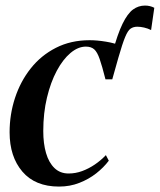

<svg xmlns="http://www.w3.org/2000/svg" viewBox="-20 -660 574 690"><path d="M383.5 -375 384 -470Q402.5 -538 420.5 -574.8Q438.5 -611.5 458 -625.8Q477.5 -640 501 -640Q510 -640 518.5 -638Q527 -636 534.5 -632L523 -552Q511 -558 497.8 -561Q484.5 -564 473.5 -564Q459.5 -564 449.5 -557.2Q439.5 -550.5 429.8 -527Q420 -503.5 405.5 -453ZM192 10.5Q106.5 10.5 60.5 -43.2Q14.5 -97 14.5 -184.5Q14.5 -249 34 -308.2Q53.5 -367.5 90.5 -414.2Q127.5 -461 181 -488.2Q234.5 -515.5 302 -515.5Q329 -515.5 361 -510.2Q393 -505 417 -494.5L383.5 -375H359Q347 -422.5 338.2 -447.8Q329.5 -473 318.5 -482.8Q307.5 -492.5 288.5 -492.5Q260.5 -492.5 233.2 -469.5Q206 -446.5 184 -405.5Q162 -364.5 148.8 -309.2Q135.5 -254 135.5 -189Q135.5 -144 145.5 -109.8Q155.5 -75.5 175.8 -56Q196 -36.5 226.5 -36.5Q251.5 -36.5 275.2 -45.2Q299 -54 320.8 -68.8Q342.5 -83.5 360.5 -102.5L371 -82.5Q352.5 -58 325.8 -37Q299 -16 265.2 -2.8Q231.5 10.5 192 10.5Z"/></svg>

Font: Merriweather 144pt Medium
Style: Italic
Weight: 500
Italic angle: -7.8°
Version: Version 2.101